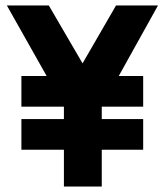

<svg xmlns="http://www.w3.org/2000/svg" viewBox="-20 -680 600 700"><path d="M58 -291V-403H150L5 -660H158L281 -449L403 -660H556L413 -403H502V-291H351V-246H502V-134H351V0H213V-134H58V-246H213V-291Z"/></svg>

Font: Titillium-CLs Web
Style: CLs-Bold
Weight: 700
Version: Version 1.002;PS 57.000;hotconv 1.0.70;makeotf.lib2.5.55311